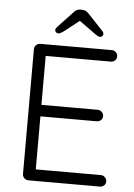

<svg xmlns="http://www.w3.org/2000/svg" viewBox="-59 -937 687 981"><g transform="rotate(5 284.0 -446.0)"><path d="M124 -700H491Q503 -700 512 -691.5Q521 -683 521 -670Q521 -657 512 -649Q503 -641 491 -641H147L157 -658V-377L146 -390H446Q458 -390 467 -381Q476 -372 476 -360Q476 -347 467 -339Q458 -331 446 -331H148L157 -341V-53L152 -59H491Q503 -59 512 -50Q521 -41 521 -29Q521 -16 512 -8Q503 0 491 0H124Q112 0 103 -9Q94 -18 94 -30V-670Q94 -682 103 -691Q112 -700 124 -700ZM326 -843 238 -774Q230 -769 223.5 -765Q217 -761 211 -761Q204 -761 199 -766Q194 -771 194 -776Q194 -781 196 -784.5Q198 -788 202 -793L279 -875Q286 -883 293.5 -887.5Q301 -892 312 -892H323Q334 -892 341.5 -887.5Q349 -883 357 -875L433 -794Q438 -789 439.5 -785Q441 -781 441 -777Q441 -772 436.5 -767Q432 -762 425 -762Q419 -762 412.5 -765.5Q406 -769 398 -775L308 -840Z"/></g></svg>

Font: Quicksand Light
Style: Regular
Weight: 400
Version: Version 3.004